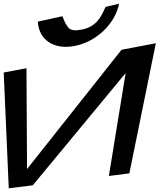

<svg xmlns="http://www.w3.org/2000/svg" viewBox="-74 -977 856 1030"><path d="M102 17 600 -585 510 -33 620 -47 762 -745 578 -710 71 -70 68 -611 -54 -588 -27 33ZM368 -819C334 -812 311 -813 298 -824C286 -834 273 -856 261 -890L129 -861C134 -762 217 -708 329 -731C444 -754 543 -849 565 -957L492 -940C466 -878 438 -834 368 -819Z"/></svg>

Font: Gamestation Warped
Style: Regular
Weight: 400
Designer: Jonas Hecksher
Foundry: Jonas Hecksher, Playtypeª, e-types AS
Version: Version 1.003